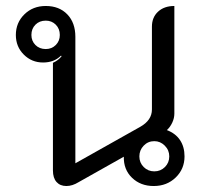

<svg xmlns="http://www.w3.org/2000/svg" viewBox="-20 -613 681 642"><path d="M157 -43V-403Q175 -411 186 -425L184 -427Q161 -404 124 -404Q86 -404 59.5 -430.5Q33 -457 33 -496Q33 -537 61.5 -565Q90 -593 133 -593Q178 -593 205 -565Q232 -537 232 -490V-67L449 -189Q488 -211 488 -247V-524Q488 -555 508.5 -574Q529 -593 563 -593V-233Q563 -218 556 -203Q549 -188 538 -178Q567 -167 582 -144.5Q597 -122 597 -90Q597 -48 567.5 -19.5Q538 9 494 9Q450 9 421.5 -18.5Q393 -46 394 -89L243 -4Q222 9 202 9Q181 9 169 -4.5Q157 -18 157 -43ZM180 -496Q180 -517 166.5 -530.5Q153 -544 133 -544Q112 -544 98.5 -530.5Q85 -517 85 -496Q85 -476 98.5 -462.5Q112 -449 133 -449Q153 -449 166.5 -462.5Q180 -476 180 -496ZM546 -90Q546 -111 531 -126Q516 -141 496 -141Q475 -141 460.5 -126Q446 -111 446 -90Q446 -69 460.5 -54.5Q475 -40 496 -40Q517 -40 531.5 -54.5Q546 -69 546 -90Z"/></svg>

Font: K2D Light
Style: Regular
Weight: 300
Designer: Katatrad Aksorn Co.,Ltd.
Foundry: Cadson Demak Co.,Ltd.
Version: Version 1.000; ttfautohint (v1.6)